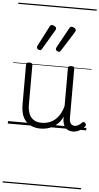

<svg xmlns="http://www.w3.org/2000/svg" viewBox="-85 -1043 816 1576"><g transform="rotate(5 323.0 -255.0)"><path d="M270 18Q222 18 185 -1.5Q148 -21 127.5 -61.5Q107 -102 107 -166V-496Q107 -505 113 -509.5Q119 -514 132 -514Q146 -514 152.5 -509.5Q159 -505 159 -496V-171Q159 -127 171.5 -95.5Q184 -64 210 -47Q236 -30 277 -30Q306 -30 333 -39Q360 -48 383 -66.5Q406 -85 424 -115Q442 -145 452 -186V-496Q452 -506 458.5 -510.5Q465 -515 479 -515Q492 -515 498 -510.5Q504 -506 504 -496V-93Q504 -73 508.5 -58.5Q513 -44 523 -36.5Q533 -29 547 -29Q557 -29 567 -32.5Q577 -36 587 -43Q597 -50 607 -61Q613 -67 620 -66.5Q627 -66 633 -59Q638 -54 639.5 -47Q641 -40 636 -34Q625 -19 609 -7Q593 5 575 12Q557 19 537 19Q517 19 502 13Q487 7 476 -5Q465 -17 459 -35Q453 -53 452 -76V-97Q437 -63 415.5 -41Q394 -19 370 -6Q346 7 320.5 12.5Q295 18 270 18ZM212 -623Q203 -623 193.5 -628.5Q184 -634 184 -643Q184 -646 184.5 -648.5Q185 -651 187 -657L273 -824Q276 -830 280 -833.5Q284 -837 290 -837Q297 -837 305.5 -833.5Q314 -830 320.5 -824.5Q327 -819 327 -812Q327 -808 326 -804.5Q325 -801 322 -796L226 -634Q223 -629 219.5 -626Q216 -623 212 -623ZM368 -623Q359 -623 349.5 -628.5Q340 -634 340 -643Q340 -646 340.5 -648.5Q341 -651 343 -657L435 -824Q439 -830 442.5 -833.5Q446 -837 453 -837Q460 -837 468 -833.5Q476 -830 482.5 -824.5Q489 -819 489 -812Q489 -808 488 -804.5Q487 -801 484 -796L382 -634Q378 -629 375 -626Q372 -623 368 -623ZM0 476H646V486H0ZM0 -20H646V0H0ZM0 -505H646V-500H0ZM0 -996H646V-986H0Z"/></g></svg>

Font: Playwrite PL Guides
Style: Regular
Weight: 400
Designer: Veronika Burian, José Scaglione
Foundry: TypeTogether
Version: Version 1.003